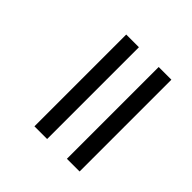

<svg xmlns="http://www.w3.org/2000/svg" viewBox="-160 -771 920 920"><g transform="rotate(45 299.5 -311.0)"><path d="M414 -622H500V0H414ZM194 -622H280V0H194Z"/></g></svg>

Font: Noto Sans Grantha
Style: Regular
Weight: 400
Designer: Monotype Design Team
Foundry: Monotype Imaging Inc.
Version: Version 2.003; ttfautohint (v1.8.4.7-5d5b)